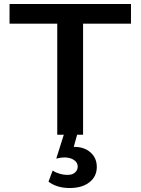

<svg xmlns="http://www.w3.org/2000/svg" viewBox="-20 -678 707 966"><path d="M368 0 351 61H354Q404 61 435.5 89Q467 117 467 162Q467 210 430 239Q393 268 331 268Q266 268 224 236L245 180Q259 190 279.5 196Q300 202 319 202Q345 202 358 189.5Q371 177 371 160Q371 139 351.5 126.5Q332 114 304 114Q286 114 263 120L301 0H268V-559H28V-658H639V-559H398V0Z"/></svg>

Font: Ysabeau SC
Style: Bold
Weight: 700
Designer: Christian Thalmann (Catharsis Fonts)
Version: Version 0.003